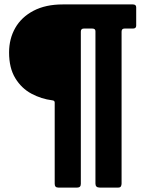

<svg xmlns="http://www.w3.org/2000/svg" viewBox="-20 -762 671 867"><path d="M542 -633Q529 -633 529 -619V67Q529 74 526 79.5Q523 85 514 85H430Q411 85 411 67V-621Q411 -633 397 -633H358Q345 -633 345 -619V68Q345 85 329 85H243Q227 85 227 68V-299Q227 -308 216 -309Q167 -315 122 -339Q77 -363 49 -409Q21 -455 21 -525Q21 -587 49 -636Q77 -685 131.5 -713.5Q186 -742 263 -742H580Q595 -742 595 -729V-646Q595 -633 580 -633Z"/></svg>

Font: Libre Franklin Black
Style: Regular
Weight: 900
Designer: Pablo Impallari, Rodrigo Fuenzalida, Nhung Nguyen
Foundry: Impallari Type
Version: Version 3.000